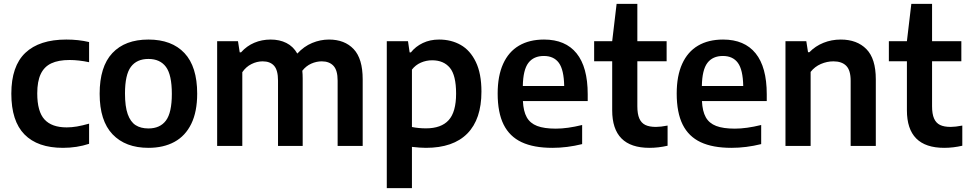

<svg xmlns="http://www.w3.org/2000/svg" viewBox="-20 -760 5046 1000"><path d="M39 -272Q39 -415.5 112 -484.8Q185 -554 325.5 -554Q389 -554 444 -541V-436Q389.5 -447.5 342.5 -447.5Q284 -447.5 247 -430Q210 -412.5 192 -374.2Q174 -336 174 -273.5Q174 -179 211.8 -137.8Q249.5 -96.5 327.5 -96.5Q353 -96.5 380.8 -101.2Q408.5 -106 444 -116V-11Q380 10 308 10Q176 10 107.5 -59.8Q39 -129.5 39 -272Z M499 -271.5Q499 -413 565.2 -483.5Q631.5 -554 753 -554Q874.5 -554 940.8 -483.5Q1007 -413 1007 -272Q1007 -178 976.2 -115Q945.5 -52 888.5 -21Q831.5 10 753 10Q633.5 10 566.2 -60.5Q499 -131 499 -271.5ZM875 -271Q875 -370.5 844.2 -411.8Q813.5 -453 753 -453Q692.5 -453 661.8 -412Q631 -371 631 -273Q631 -205.5 645.2 -165.5Q659.5 -125.5 686.2 -108.2Q713 -91 753 -91Q813.5 -91 844.2 -132Q875 -173 875 -271Z M1869 -347V0H1738.5V-340Q1738.5 -394 1716.8 -417.2Q1695 -440.5 1656 -440.5Q1628 -440.5 1601 -428.5Q1574 -416.5 1554.5 -391.5Q1556.5 -375 1556.5 -350.5V0H1428V-340Q1428 -394.5 1407.5 -417.5Q1387 -440.5 1348 -440.5Q1318 -440.5 1289.5 -426.2Q1261 -412 1242 -384V0H1111V-545.5H1219.5L1228.5 -487.5H1235.5Q1265 -520.5 1304.2 -537.2Q1343.5 -554 1390 -554Q1436 -554 1471.5 -536.2Q1507 -518.5 1528.5 -481Q1563 -518.5 1605.8 -536.2Q1648.5 -554 1693.5 -554Q1775 -554 1822 -504.2Q1869 -454.5 1869 -347Z M1994.5 -545.5H2105L2113.5 -487H2120Q2144.5 -518 2182.2 -536Q2220 -554 2267 -554Q2330 -554 2379.5 -526Q2429 -498 2458.2 -437.5Q2487.5 -377 2487.5 -283Q2487.5 -139 2414 -64.5Q2340.5 10 2198.5 10Q2169.5 10 2125.5 5V220H1994.5ZM2355.5 -272.5Q2355.5 -368 2323 -407Q2290.5 -446 2230.5 -446Q2200 -446 2172 -433.8Q2144 -421.5 2125.5 -397.5V-98.5Q2160.5 -91.5 2198.5 -91.5Q2278 -91.5 2316.8 -134.2Q2355.5 -177 2355.5 -272.5Z M3041 -233.5H2703.5Q2706 -180.5 2723.5 -149.2Q2741 -118 2777.5 -104Q2814 -90 2875 -90Q2935 -90 3012 -109V-9.5Q2933.5 10 2857 10Q2759.5 10 2696.8 -19.5Q2634 -49 2603 -111.2Q2572 -173.5 2572 -273Q2572 -364.5 2600.5 -427.5Q2629 -490.5 2683 -522.2Q2737 -554 2813.5 -554Q2925 -554 2983 -482.2Q3041 -410.5 3041 -269ZM2703 -312H2918.5Q2917 -396.5 2890.8 -432.5Q2864.5 -468.5 2812.5 -468.5Q2759.5 -468.5 2732 -432.5Q2704.5 -396.5 2703 -312Z M3457 -106V-1Q3409.5 10 3362.5 10Q3168.5 10 3168.5 -185.5V-441H3074.5V-545.5H3168.5L3191.5 -740H3299.5V-545.5H3452V-441H3299.5V-206.5Q3299.5 -166.5 3309.8 -143Q3320 -119.5 3341 -109.2Q3362 -99 3396.5 -99Q3420.5 -99 3457 -106Z M3973.5 -233.5H3636Q3638.5 -180.5 3656 -149.2Q3673.5 -118 3710 -104Q3746.5 -90 3807.5 -90Q3867.5 -90 3944.5 -109V-9.5Q3866 10 3789.5 10Q3692 10 3629.2 -19.5Q3566.5 -49 3535.5 -111.2Q3504.5 -173.5 3504.5 -273Q3504.5 -364.5 3533 -427.5Q3561.5 -490.5 3615.5 -522.2Q3669.5 -554 3746 -554Q3857.5 -554 3915.5 -482.2Q3973.5 -410.5 3973.5 -269ZM3635.5 -312H3851Q3849.5 -396.5 3823.2 -432.5Q3797 -468.5 3745 -468.5Q3692 -468.5 3664.5 -432.5Q3637 -396.5 3635.5 -312Z M4071 -545.5H4179.5L4188.5 -488H4195.5Q4226.5 -520 4268.8 -537Q4311 -554 4359 -554Q4443.5 -554 4492.5 -504.2Q4541.5 -454.5 4541.5 -347V0H4410.5V-339.5Q4410.5 -394 4387.5 -417.2Q4364.5 -440.5 4320.5 -440.5Q4287.5 -440.5 4255.5 -426.8Q4223.5 -413 4202 -385.5V0H4071Z M4992 -106V-1Q4944.5 10 4897.5 10Q4703.5 10 4703.5 -185.5V-441H4609.5V-545.5H4703.5L4726.5 -740H4834.5V-545.5H4987V-441H4834.5V-206.5Q4834.5 -166.5 4844.8 -143Q4855 -119.5 4876 -109.2Q4897 -99 4931.5 -99Q4955.5 -99 4992 -106Z"/></svg>

Font: Encode Sans SemiBold
Style: Regular
Weight: 600
Designer: Multiple Designers
Foundry: Impallari Type
Version: Version 2.000